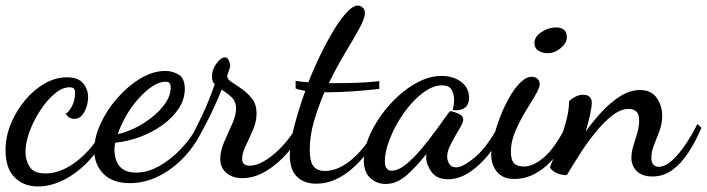

<svg xmlns="http://www.w3.org/2000/svg" viewBox="-26 -617 2552 693"><path d="M111 56Q60 56 27 23.5Q-6 -9 -6 -75Q-6 -124 13.5 -171Q33 -218 65 -256Q97 -294 136 -316Q175 -338 215 -338Q257 -338 274.5 -316Q292 -294 292 -267Q292 -238 278.5 -213Q265 -188 242 -188Q223 -188 211 -206Q223 -213 234 -234Q245 -255 245 -282Q245 -292 241 -297Q237 -302 225 -302Q199 -302 171.5 -279Q144 -256 120 -219.5Q96 -183 81 -143Q66 -103 66 -68Q66 -39 81 -15Q96 9 138 9Q177 9 217.5 -13Q258 -35 294 -75Q330 -115 351 -170L369 -154Q345 -94 303.5 -46.5Q262 1 211.5 28.5Q161 56 111 56Z M443 44Q380 44 347 10Q314 -24 314 -75Q314 -120 336.5 -169.5Q359 -219 397 -262.5Q435 -306 480.5 -333.5Q526 -361 571 -361Q596 -361 618.5 -348Q641 -335 641 -296Q641 -258 618.5 -224.5Q596 -191 559.5 -165Q523 -139 478.5 -122.5Q434 -106 390 -102Q389 -96 388 -90Q387 -84 387 -74Q387 -66 389.5 -52.5Q392 -39 399.5 -25.5Q407 -12 423 -3Q439 6 465 6Q507 6 549.5 -18Q592 -42 629 -81.5Q666 -121 691 -169L708 -155Q681 -95 639 -50.5Q597 -6 546.5 19Q496 44 443 44ZM399 -133Q425 -138 458 -153.5Q491 -169 521 -192.5Q551 -216 570.5 -244Q590 -272 590 -301Q590 -312 586 -317Q582 -322 572 -322Q548 -322 522.5 -304.5Q497 -287 472.5 -259.5Q448 -232 429 -198.5Q410 -165 399 -133Z M849 26Q813 26 791 7Q769 -12 769 -44Q769 -72 783 -104.5Q797 -137 811.5 -168.5Q826 -200 826 -225Q826 -251 809.5 -266.5Q793 -282 774 -293Q751 -236 724.5 -184Q698 -132 681 -104L668 -129Q682 -155 705 -203.5Q728 -252 749 -313Q739 -323 739 -339Q739 -366 755.5 -388Q772 -410 785 -410Q796 -410 800.5 -397.5Q805 -385 805 -380Q805 -375 800 -361.5Q795 -348 794 -343Q794 -331 810.5 -320.5Q827 -310 847.5 -295.5Q868 -281 884 -260.5Q900 -240 900 -208Q900 -178 887 -148Q874 -118 861 -91Q848 -64 848 -45Q848 -29 856 -24Q864 -19 875 -19Q899 -19 925 -34Q951 -49 975.5 -72Q1000 -95 1019 -120.5Q1038 -146 1048 -167L1068 -152Q1049 -109 1014 -68Q979 -27 936 -0.5Q893 26 849 26Z M1115 46Q1071 46 1045.5 20.5Q1020 -5 1020 -57Q1020 -99 1036 -161Q1052 -223 1076 -289Q1068 -291 1058.5 -292.5Q1049 -294 1041 -298V-325Q1054 -323 1064.5 -322Q1075 -321 1087 -320Q1108 -373 1132.5 -423Q1157 -473 1181 -512Q1205 -551 1227 -574Q1249 -597 1265 -597Q1275 -597 1283 -590Q1291 -583 1291 -570Q1291 -551 1270.5 -513.5Q1250 -476 1219.5 -425.5Q1189 -375 1161 -317Q1169 -317 1177.5 -317Q1186 -317 1194 -317Q1234 -317 1270 -318.5Q1306 -320 1343 -324V-296Q1288 -290 1242.5 -287Q1197 -284 1158 -284Q1155 -284 1151.5 -284Q1148 -284 1145 -284Q1123 -233 1107.5 -180Q1092 -127 1092 -77Q1092 -35 1105 -17.5Q1118 0 1147 0Q1197 0 1249 -46Q1301 -92 1339 -170L1353 -160Q1328 -102 1290 -55Q1252 -8 1207.5 19Q1163 46 1115 46Z M1366 47Q1334 47 1310.5 25.5Q1287 4 1287 -39Q1287 -75 1303 -116Q1319 -157 1347 -197Q1375 -237 1411 -270Q1447 -303 1487.5 -323Q1528 -343 1568 -343Q1610 -343 1638.5 -321.5Q1667 -300 1667 -265Q1667 -238 1650 -227Q1633 -216 1608 -220Q1610 -228 1611.5 -237.5Q1613 -247 1613 -256Q1613 -277 1604 -293Q1595 -309 1569 -309Q1541 -309 1512 -290Q1483 -271 1456 -240Q1429 -209 1408 -172Q1387 -135 1375 -99Q1363 -63 1363 -35Q1363 -1 1388 -1Q1411 -1 1438.5 -23Q1466 -45 1494.5 -79Q1523 -113 1549 -148.5Q1575 -184 1594 -211Q1598 -216 1601 -216Q1606 -215 1617 -211.5Q1628 -208 1637 -202Q1646 -196 1646 -186Q1646 -176 1637 -160.5Q1628 -145 1617 -126Q1606 -107 1597 -88Q1588 -69 1588 -51Q1588 -38 1595.5 -25.5Q1603 -13 1620 -13Q1645 -13 1688.5 -49.5Q1732 -86 1777 -169L1793 -153Q1770 -99 1736.5 -58Q1703 -17 1666 6.5Q1629 30 1592 30Q1552 30 1533 5.5Q1514 -19 1512 -48Q1512 -51 1512.5 -54.5Q1513 -58 1513 -61Q1472 -10 1438 18.5Q1404 47 1366 47Z M1831 29Q1789 29 1768 3.5Q1747 -22 1747 -59Q1747 -82 1755 -117Q1763 -152 1777.5 -190.5Q1792 -229 1811 -263Q1830 -297 1851.5 -318.5Q1873 -340 1894 -340Q1905 -340 1913.5 -333Q1922 -326 1922 -313Q1922 -300 1906.5 -274Q1891 -248 1870 -213.5Q1849 -179 1833.5 -142Q1818 -105 1818 -71Q1818 -38 1830 -27Q1842 -16 1865 -16Q1899 -16 1938.5 -50Q1978 -84 2021 -169L2034 -155Q2001 -67 1946.5 -19Q1892 29 1831 29ZM1950 -425Q1932 -425 1917.5 -434Q1903 -443 1903 -461Q1903 -485 1928.5 -501.5Q1954 -518 1981 -518Q1998 -518 2009 -510Q2020 -502 2020 -483Q2020 -462 1998 -443.5Q1976 -425 1950 -425Z M2329 20Q2292 20 2272.5 1Q2253 -18 2253 -47Q2253 -68 2260 -90.5Q2267 -113 2274 -136.5Q2281 -160 2281 -182Q2281 -206 2270 -215Q2259 -224 2244 -224Q2214 -224 2182.5 -199Q2151 -174 2121 -136.5Q2091 -99 2065 -58Q2039 -17 2020 15Q2002 15 1986 9Q1970 3 1959 -12Q1960 -17 1970.5 -42.5Q1981 -68 1994 -104.5Q2007 -141 2017.5 -180Q2028 -219 2028 -252Q2035 -259 2049 -267Q2063 -275 2078 -275Q2110 -275 2110 -246Q2110 -233 2104 -204.5Q2098 -176 2088 -142Q2114 -179 2146 -213.5Q2178 -248 2213 -270Q2248 -292 2284 -292Q2325 -292 2344.5 -263.5Q2364 -235 2364 -200Q2364 -170 2354 -143.5Q2344 -117 2334.5 -93.5Q2325 -70 2325 -47Q2325 -30 2332.5 -22.5Q2340 -15 2351 -15Q2375 -15 2400.5 -38.5Q2426 -62 2449.5 -97.5Q2473 -133 2491 -169L2506 -156Q2485 -107 2459 -67Q2433 -27 2401 -3.5Q2369 20 2329 20Z"/></svg>

Font: Dancing Script SemiBold
Style: Regular
Weight: 600
Designer: Pablo Impallari
Foundry: Pablo Impallari
Version: Version 2.001